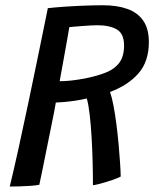

<svg xmlns="http://www.w3.org/2000/svg" viewBox="-20 -682 587 716"><path d="M16.4 13.6Q31.8 -49.9 49.3 -129.3Q66.8 -208.7 85.3 -296.8Q103.8 -384.8 122.4 -475.3Q141 -565.8 158.4 -651.5Q182.8 -654.4 218.7 -656.9Q254.6 -659.4 293.5 -660.9Q332.4 -662.4 364.2 -662.4Q416.7 -662.4 455 -648.7Q493.3 -635.1 514.2 -604.9Q535.1 -574.7 535.1 -524.9Q535.1 -452.5 496.2 -408.2Q457.4 -364 390.3 -339Q397.4 -319.1 403.4 -287.2Q409.4 -255.4 414.2 -217.9Q418.9 -180.4 422.4 -142.8Q425.8 -105.3 427.8 -74Q429.9 -42.6 430.2 -23.6Q417.5 -17.2 401.6 -11.7Q385.8 -6.1 370.3 -1.6Q354.9 2.9 343.1 5.7Q331.3 8.4 326.6 8.6Q326.6 -31.9 325.4 -78.8Q324.2 -125.6 321.5 -171.4Q318.8 -217.2 314.4 -254.9Q310.1 -292.7 303.6 -314.8Q283.1 -309.8 260 -306.4Q236.9 -303.1 217.4 -301.4Q198 -299.8 188.2 -299.6Q187 -290.9 181.9 -264.6Q176.8 -238.4 169.3 -201.9Q161.9 -165.5 153.9 -126.1Q146 -86.7 138.9 -51.5Q131.8 -16.2 126.6 7.1Q113.7 9.5 94.6 11Q75.4 12.5 54.7 13Q33.9 13.6 16.4 13.6ZM202.5 -379.1Q243.1 -379.1 298.6 -389.8Q343.8 -398.9 375.8 -411.9Q407.9 -424.9 425.2 -448.4Q442.6 -471.9 442.6 -512.3Q442.6 -556.9 415.4 -572.4Q388.2 -587.9 342.3 -587.9Q334.3 -587.9 319.2 -587.1Q304.2 -586.2 287.4 -585Q270.7 -583.8 257.2 -582.6Q243.6 -581.4 238.5 -580.9Q237.2 -572.1 233.5 -551.3Q229.8 -530.6 225.1 -504.3Q220.4 -478.1 215.7 -451.9Q210.9 -425.8 207.3 -405.9Q203.8 -386.1 202.5 -379.1Z"/></svg>

Font: Grandstander Thin
Style: Italic
Weight: 100
Italic angle: -15°
Designer: Tyler Finck
Foundry: Etcetera Type Co
Version: Version 1.200